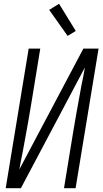

<svg xmlns="http://www.w3.org/2000/svg" viewBox="-20 -991 540 1011"><path d="M10 0 131 -735H192L144 -441Q136 -393 127.5 -344.5Q119 -296 110 -248L100 -193Q95 -170 90.5 -146.5Q86 -123 82 -99L419 -735H499L378 0H317L365 -294Q373 -342 381.5 -390.5Q390 -439 399 -487L409 -542Q414 -565 418.5 -588.5Q423 -612 427 -636L90 0ZM336 -802 239 -939 291 -971 379 -828Z"/></svg>

Font: Iosevka Term Curly Light
Style: Italic
Weight: 300
Italic angle: -9°
Designer: Belleve Invis
Foundry: Belleve Invis
Version: Version 32.3.0